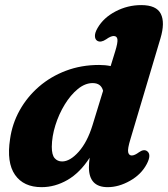

<svg xmlns="http://www.w3.org/2000/svg" viewBox="-20 -740 676 773"><path d="M626 -585.5 505.5 -181Q493 -140.5 496 -127.2Q499 -114 510.5 -114Q522 -114 539.5 -127Q558.5 -140.5 571.5 -132Q591.5 -118.5 570.5 -79Q548.5 -37.5 503.2 -12Q458 13.5 413.5 13.5Q338 13.5 338 -66.5Q338 -84.5 341 -105Q302 -44.5 251.8 -15.5Q201.5 13.5 147.5 13.5Q75 13.5 40.5 -36Q6 -85.5 20.5 -180Q29 -241.5 59 -295.5Q89 -349.5 136.5 -390.8Q184 -432 245.5 -455.2Q307 -478.5 379 -478.5Q404 -478.5 425.5 -474L444 -534Q454.5 -568 452.8 -581.5Q451 -595 437.5 -595Q426 -595 407 -581.5Q386 -567.5 372 -575.5Q362.5 -581 362.2 -595Q362 -609 373 -627.5Q397 -669 445.5 -694.2Q494 -719.5 548.5 -719.5Q610 -719.5 627.5 -684.2Q645 -649 626 -585.5ZM188.5 -149Q188.5 -116.5 200 -103.2Q211.5 -90 230 -90Q262 -90 296.8 -129Q331.5 -168 352.5 -236L395 -374.5Q387 -405.5 353 -405.5Q322.5 -405.5 293.2 -381.5Q264 -357.5 240.5 -319Q217 -280.5 203 -235.8Q189 -191 188.5 -149Z"/></svg>

Font: Fraunces 9pt S050
Style: Bold Italic
Weight: 700
Italic angle: -16°
Version: Version 1.000; ttfautohint (v1.8.3)